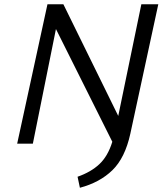

<svg xmlns="http://www.w3.org/2000/svg" viewBox="-20 -678 777 906"><path d="M647 -658H727L595 -47Q570 67 510.5 125Q451 183 357 208L346 156Q409 134 449 96.5Q489 59 510 -9L244 -541L135 0H61L204 -658H279L538 -131Z"/></svg>

Font: EauTestInfant Medium
Style: Italic
Weight: 500
Italic angle: -12°
Designer: Christian Thalmann (Catharsis Fonts)
Version: Version 0.001;PS 000.001;hotconv 1.0.88;makeotf.lib2.5.64775